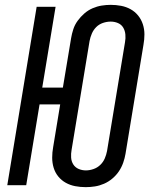

<svg xmlns="http://www.w3.org/2000/svg" viewBox="-20 -763 640 791"><path d="M333 8Q311 8 290 4Q269 0 251 -10Q233 -20 220 -36Q207 -52 201 -72Q195 -92 195 -113.5Q195 -135 199 -157L228 -333H143L88 0H10L131 -735H209L154 -402H239L273 -606Q276 -624 282 -642.5Q288 -661 300 -677.5Q312 -694 327.5 -707.5Q343 -721 361.5 -729Q380 -737 399 -740Q418 -743 436 -743Q458 -743 479 -739Q500 -735 518 -725Q536 -715 549 -699Q562 -683 568.5 -663Q575 -643 575 -621.5Q575 -600 571 -578L497 -129Q494 -111 487.5 -92.5Q481 -74 470 -57.5Q459 -41 443 -27.5Q427 -14 408.5 -6Q390 2 371 5Q352 8 333 8ZM334 -61Q349 -61 365 -66.5Q381 -72 393 -83.5Q405 -95 411.5 -110Q418 -125 421 -141L495 -589Q498 -605 496.5 -621Q495 -637 487.5 -649.5Q480 -662 466 -668Q452 -674 436 -674Q420 -674 404 -668.5Q388 -663 376.5 -651.5Q365 -640 358.5 -625Q352 -610 349 -594L275 -146Q272 -130 273 -114Q274 -98 282 -85.5Q290 -73 304 -67Q318 -61 334 -61Z"/></svg>

Font: Iosevka Extended
Style: Italic
Weight: 400
Width: 7
Italic angle: -9°
Monospace: yes
Designer: Belleve Invis
Foundry: Belleve Invis
Version: Version 32.5.0; ttfautohint (v1.8.4)